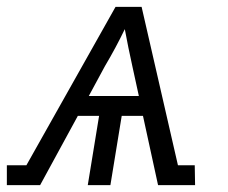

<svg xmlns="http://www.w3.org/2000/svg" viewBox="-45 -540 665 560"><path d="M-25 0V-58H32L292 -520H368L474 -58H523L524 0H416L372 -202H310L277 0H211L244 -202H182L72 0ZM360 -260 341 -347Q335 -374 329.5 -401Q324 -428 319 -455Q306 -428 291.5 -401Q277 -374 261 -347L214 -260Z"/></svg>

Font: Iosevka Etoile Light
Style: Italic
Weight: 300
Italic angle: -9°
Designer: Belleve Invis
Foundry: Belleve Invis
Version: Version 22.1.2; ttfautohint (v1.8.4)